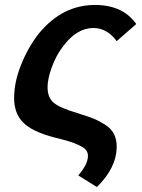

<svg xmlns="http://www.w3.org/2000/svg" viewBox="-20 -559 572 775"><path d="M363 -539Q476 -539 530 -462L451 -393Q412 -446 357 -446Q289 -446 233 -370Q206 -334 189 -287.5Q172 -241 172 -207Q172 -166 196 -145Q220 -124 291 -103Q296 -101 306 -98Q341 -87 359.5 -79.5Q378 -72 403 -56.5Q428 -41 439.5 -19Q451 3 451 32Q451 118 371 196L296 149Q335 104 335 70Q335 54 324 43Q315 34 290 23Q266 12 200 -4Q111 -27 74 -64Q37 -101 37 -163Q37 -228 65 -297Q93 -368 137 -424Q232 -539 363 -539Z"/></svg>

Font: Libra Sans
Style: Bold Italic
Weight: 700
Italic angle: -12°
Foundry: Context Ltd
Version: Version 1.002